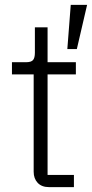

<svg xmlns="http://www.w3.org/2000/svg" viewBox="-20 -767 377 787"><path d="M283 0H181Q151 0 134.5 -17.5Q118 -35 118 -63V-462H29V-512H87Q108 -512 115.5 -521Q123 -530 123 -551V-655H175V-512H291V-462H175V-50H283ZM337 -747 295 -566H256L270 -747Z"/></svg>

Font: IBM Plex Sans Light
Style: Regular
Weight: 300
Designer: Mike Abbink, Paul van der Laan, Pieter van Rosmalen
Foundry: Bold Monday
Version: Version 3.201